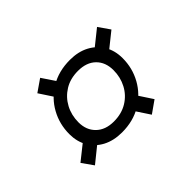

<svg xmlns="http://www.w3.org/2000/svg" viewBox="-83 -569 655 655"><g transform="rotate(-45 244.5 -241.0)"><path d="M110 -389.5 154 -420 199 -353 155 -321ZM414 -405.5 442.5 -364.5 369.5 -306 338.5 -345ZM378.5 -92.5 334.5 -61.5 290 -129 333.5 -161ZM46 -117.5 119.5 -176 150 -137 75 -76.5ZM269 -391.5Q309 -391.5 338.5 -375.8Q368 -360 384.2 -332.5Q400.5 -305 400.5 -268.5Q400.5 -220.5 378 -180Q355.5 -139.5 315 -115Q274.5 -90.5 220 -90.5Q180 -90.5 150.2 -106.2Q120.5 -122 104.5 -149.8Q88.5 -177.5 88.5 -213.5Q88.5 -261.5 110.8 -302Q133 -342.5 173.8 -367Q214.5 -391.5 269 -391.5ZM226.5 -136.5Q264 -136.5 291.8 -153.5Q319.5 -170.5 334.5 -199Q349.5 -227.5 349.5 -261.5Q349.5 -300 326.2 -322.8Q303 -345.5 262 -345.5Q224.5 -345.5 197 -328.5Q169.5 -311.5 154.2 -283Q139 -254.5 139 -220Q139 -182.5 162.5 -159.5Q186 -136.5 226.5 -136.5Z"/></g></svg>

Font: Newsreader 11pt
Style: Italic
Weight: 400
Italic angle: -17°
Version: Version 1.003